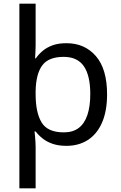

<svg xmlns="http://www.w3.org/2000/svg" viewBox="-20 -780 655 1040"><path d="M560 -269Q560 -178 532.5 -115.5Q505 -53 455.5 -21.5Q406 10 340 10Q298 10 266.5 -0.5Q235 -11 212 -29Q189 -47 173 -68H167Q168 -61 169.5 -45Q171 -29 172 -12Q173 5 173 16V240H85V-760H173V-536Q173 -522 172 -499.5Q171 -477 170 -464H174Q190 -487 212.5 -505.5Q235 -524 266 -535Q297 -546 340 -546Q439 -546 499.5 -476Q560 -406 560 -269ZM469 -270Q469 -371 434 -421.5Q399 -472 325 -472Q243 -472 209 -426Q175 -380 173 -288V-269Q173 -170 205.5 -116.5Q238 -63 326 -63Q375 -63 406.5 -87Q438 -111 453.5 -157.5Q469 -204 469 -270Z"/></svg>

Font: Noto Sans Telugu
Style: Regular
Weight: 400
Designer: Jelle Bosma - Monotype Design Team
Foundry: Monotype Imaging Inc.
Version: Version 2.003